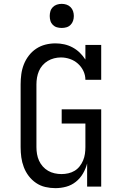

<svg xmlns="http://www.w3.org/2000/svg" viewBox="-20 -968 640 996"><path d="M267 8Q241 8 215 2Q189 -4 167 -19Q145 -34 129 -55Q113 -76 103.5 -101Q94 -126 90.5 -152Q87 -178 87 -205V-530Q87 -557 90.5 -583Q94 -609 103.5 -633.5Q113 -658 129.5 -679.5Q146 -701 168 -715.5Q190 -730 215.5 -736.5Q241 -743 268 -743Q291 -743 313.5 -738Q336 -733 356.5 -722Q377 -711 393.5 -695Q410 -679 423 -659V-735H505V-554H423Q423 -578 412.5 -600Q402 -622 384 -638Q366 -654 343 -662Q320 -670 296 -670Q278 -670 260.5 -665.5Q243 -661 228 -652Q213 -643 201 -629.5Q189 -616 182 -599.5Q175 -583 172 -565.5Q169 -548 169 -530V-205Q169 -187 172 -169Q175 -151 182.5 -134.5Q190 -118 202 -104.5Q214 -91 229.5 -82Q245 -73 263 -69Q281 -65 299 -65Q317 -65 334.5 -69Q352 -73 367 -82Q382 -91 393 -105Q404 -119 411 -135.5Q418 -152 420.5 -169.5Q423 -187 423 -205V-327H300V-401H505V0H432V-120Q425 -93 410.5 -68Q396 -43 373.5 -25Q351 -7 323.5 0.5Q296 8 267 8ZM300 -823Q287 -823 275 -826.5Q263 -830 254 -839Q245 -848 241.5 -860Q238 -872 238 -885Q238 -898 241.5 -910Q245 -922 254 -931Q263 -940 275 -944Q287 -948 300 -948Q313 -948 325 -944Q337 -940 346 -931Q355 -922 359 -910Q363 -898 363 -885Q363 -872 359 -860Q355 -848 346 -839Q337 -830 325 -826.5Q313 -823 300 -823Z"/></svg>

Font: Iosevka Plex Etoile
Style: Regular
Weight: 400
Designer: Belleve Invis
Foundry: Belleve Invis
Version: Version 25.1.1; ttfautohint (v1.8.4)